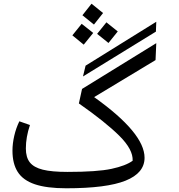

<svg xmlns="http://www.w3.org/2000/svg" viewBox="-20 -998 961 1032"><path d="M818 -828 426 -587 440 -645 820 -881ZM421 -520 820 -766 816 -675 486 -476Q757 -283 757 -150Q757 -68 655 -27Q553 14 336 14Q231 14 167.5 -7.5Q104 -29 75.5 -73.5Q47 -118 47 -188Q47 -226 56.5 -267.5Q66 -309 84 -346L141 -326Q119 -261 119 -200Q119 -152 140.5 -125Q162 -98 210 -86Q258 -74 343 -74Q503 -74 579.5 -90.5Q656 -107 693 -134Q696 -194 621.5 -268Q547 -342 404 -442ZM534 -928 485 -866 423 -916 472 -978ZM613 -829 563 -767 502 -816 552 -878ZM481 -821 430 -758 369 -808 419 -870Z"/></svg>

Font: FiraGO Book
Style: Italic
Weight: 350
Italic angle: -8°
Designer: bBox Type GmbH
Foundry: bBox Type GmbH
Version: Version 1.001